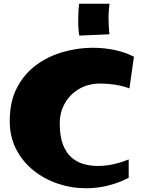

<svg xmlns="http://www.w3.org/2000/svg" viewBox="-20 -1003 762 1025"><path d="M441 2Q361 2 287.5 -23Q214 -48 156.5 -95Q99 -142 65.5 -208Q32 -274 32 -356Q32 -462 71.5 -536.5Q111 -611 175.5 -657.5Q240 -704 318.5 -726Q397 -748 475 -748Q537 -748 594.5 -735.5Q652 -723 695 -700L671 -531Q633 -545 594 -551Q555 -557 517 -557Q451 -557 402 -528Q353 -499 326 -451Q299 -403 299 -345Q299 -276 316 -231.5Q333 -187 362 -162Q391 -137 427.5 -127Q464 -117 503 -117Q544 -117 586.5 -126.5Q629 -136 667 -152V-54Q613 -26 555.5 -12Q498 2 441 2ZM403 -813Q397 -851 397.5 -898.5Q398 -946 402 -983H565Q559 -943 559.5 -900.5Q560 -858 564 -820Z"/></svg>

Font: Marhey Light
Style: Regular
Weight: 300
Designer: Nur Syamsi & Bustanul Arifin
Foundry: Namelatype
Version: Version 1.000